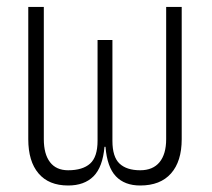

<svg xmlns="http://www.w3.org/2000/svg" viewBox="-20 -538 626 567"><path d="M181.2 9.8Q124 9.8 93.8 -25.9Q63.5 -61.5 63.5 -127V-517.6H109.4V-127Q109.4 -83 127.7 -59.1Q146 -35.2 181.2 -35.2Q224.1 -35.2 246.1 -54.9Q268.1 -74.7 268.1 -122.1V-419.9H312V-122.1Q312 -74.7 333 -54.9Q354 -35.2 394 -35.2Q431.6 -35.2 451.2 -59.1Q470.7 -83 470.7 -127V-517.6H516.6V-127Q516.6 -61.5 485.1 -25.9Q453.6 9.8 394 9.8Q348.1 9.8 322.3 -17.3Q296.4 -44.4 291.5 -104.5H288.6Q283.2 -44.4 256.1 -17.3Q229 9.8 181.2 9.8Z"/></svg>

Font: Caskaydia Cove ExtraLight
Style: Regular
Weight: 200
Monospace: yes
Designer: Aaron Bell
Foundry: Saja Typeworks
Version: Version 4.300; ttfautohint (v1.8.3)